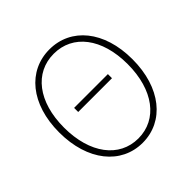

<svg xmlns="http://www.w3.org/2000/svg" viewBox="-190 -910 1093 1093"><g transform="rotate(-45 357.0 -363.0)"><path d="M221 -371H493V-404H221ZM357 13C529 13 652 -136 652 -365C652 -594 529 -739 357 -739C185 -739 62 -594 62 -365C62 -136 185 13 357 13ZM357 -22C204 -22 101 -157 101 -365C101 -573 204 -704 357 -704C510 -704 613 -573 613 -365C613 -157 510 -22 357 -22Z"/></g></svg>

Font: Genne Gothic ExtraLight
Style: Regular
Weight: 250
Designer: Ryoko NISHIZUKA (kana & ideographs); Paul D. Hunt (Latin, Greek & Cyrillic); Wenlong ZHANG (bopomofo); Sandoll Communica
Foundry: Adobe Systems Incorporated
Version: Version 1.004;PS 1.004;hotconv 16.6.51;makeotf.lib2.5.65220